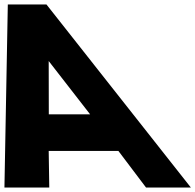

<svg xmlns="http://www.w3.org/2000/svg" viewBox="-48 -845 880 865"><path d="M161.2 -825H-12.8L-28 0H174L171.4 -165H485.4L610 0H812ZM357.9 -330H171.9L171.4 -570Z"/></svg>

Font: Hussar
Style: BdOpOblFour
Weight: 700
Foundry: Cannot Into Space Fonts
Version: Version 2.00